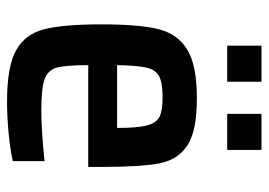

<svg xmlns="http://www.w3.org/2000/svg" viewBox="-126 -610 745 532"><g transform="rotate(90 246.0 -344.5)"><path d="M443 -217H161Q161 -154 168 -129.5Q175 -105 200 -96Q225 -87 287 -87Q341 -87 427 -96V-8Q397 -1 350.5 3.5Q304 8 262 8Q165 8 120 -17Q75 -42 61.5 -95Q48 -148 48 -254Q48 -357 61 -410.5Q74 -464 117.5 -491Q161 -518 253 -518Q343 -518 383 -492Q423 -466 433 -414.5Q443 -363 443 -255ZM161 -297H335Q335 -354 328 -380Q321 -406 304 -414.5Q287 -423 251 -423Q210 -423 192 -413.5Q174 -404 168 -379Q162 -354 161 -297ZM107 -602V-697H207V-602ZM296 -602V-697H396V-602Z"/></g></svg>

Font: Saira Semi Condensed Medium
Style: Regular
Weight: 500
Width: 4
Designer: Hector Gatti with collaboration of the Omnibus-Type team
Foundry: Omnibus-Type
Version: Version 1.001; ttfautohint (v1.8)